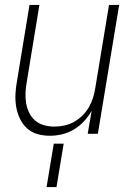

<svg xmlns="http://www.w3.org/2000/svg" viewBox="-20 -540 540 775"><path d="M182 8Q155 8 130.5 1Q106 -6 88 -23Q70 -40 59.5 -63Q49 -86 45 -111Q41 -136 42.5 -162.5Q44 -189 49 -215L99 -520H139L88 -209Q84 -188 83 -166Q82 -144 85.5 -123.5Q89 -103 98 -84.5Q107 -66 122.5 -53Q138 -40 158 -34.5Q178 -29 200 -29Q220 -29 240.5 -33.5Q261 -38 279.5 -48.5Q298 -59 313.5 -74.5Q329 -90 339.5 -108.5Q350 -127 356 -147Q362 -167 365 -187L420 -520H461L375 0H334L350 -93Q337 -70 319 -50.5Q301 -31 278.5 -17.5Q256 -4 231 2Q206 8 182 8ZM168 215 197 40H237L208 215Z"/></svg>

Font: Iosevka SS04 Extralight
Style: Italic
Weight: 200
Italic angle: -9°
Monospace: yes
Designer: Belleve Invis
Foundry: Belleve Invis
Version: Version 19.0.0; ttfautohint (v1.8.4)